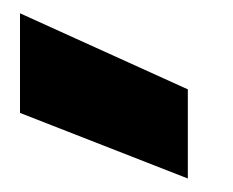

<svg xmlns="http://www.w3.org/2000/svg" viewBox="-20 -865 347 286"><path d="M9.8 -696.8V-845.2L259.8 -731.9V-599.1Z"/></svg>

Font: Poppins ExtraBold
Style: Regular
Weight: 800
Designer: Ninad Kale (Devanagari), Jonny Pinhorn (Latin)
Foundry: Indian Type Foundry
Version: Version 3.200;PS 1.000;hotconv 16.6.54;makeotf.lib2.5.65590